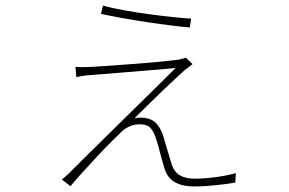

<svg xmlns="http://www.w3.org/2000/svg" viewBox="-20 -640 1040 692"><path d="M351 -620Q382 -611 427 -603Q472 -595 520 -588.5Q568 -582 608 -578Q648 -574 669 -573L664 -541Q639 -543 598.5 -548Q558 -553 511 -560Q464 -567 420 -575Q376 -583 344 -590ZM674 -409Q667 -404 660.5 -398.5Q654 -393 649 -390Q643 -385 620.5 -364.5Q598 -344 568.5 -315.5Q539 -287 511 -259.5Q483 -232 465 -214Q469 -215 475 -215.5Q481 -216 486 -216Q524 -216 543 -195.5Q562 -175 570 -144Q574 -131 579.5 -111.5Q585 -92 591 -73.5Q597 -55 600 -44Q609 -19 629.5 -7.5Q650 4 681 4Q702 4 730.5 1.5Q759 -1 786 -6Q813 -11 830 -16L828 18Q816 20 799.5 22.5Q783 25 763 27Q743 29 721.5 30.5Q700 32 679 32Q638 32 610 16.5Q582 1 571 -39Q567 -52 561.5 -72Q556 -92 551 -111.5Q546 -131 542 -141Q535 -164 523 -178Q511 -192 483 -192Q466 -192 449.5 -185.5Q433 -179 419 -166Q407 -155 382 -130Q357 -105 328 -74Q299 -43 273.5 -14.5Q248 14 234 31L203 7Q209 2 214.5 -2.5Q220 -7 227 -14Q255 -42 294 -80.5Q333 -119 376.5 -162Q420 -205 464 -248Q508 -291 546.5 -329Q585 -367 613 -395Q596 -393 565.5 -390.5Q535 -388 498.5 -385Q462 -382 425.5 -379Q389 -376 359.5 -373.5Q330 -371 314 -370Q297 -369 282.5 -367Q268 -365 255 -362L252 -399Q264 -398 279.5 -398Q295 -398 311 -399Q326 -400 357 -402Q388 -404 427 -407Q466 -410 505 -413Q544 -416 575.5 -419.5Q607 -423 623 -425Q632 -427 638.5 -428.5Q645 -430 650 -432Z"/></svg>

Font: Noto Sans JP
Style: Regular
Weight: 100
Designer: Ryoko NISHIZUKA 西塚涼子 (kana, bopomofo & ideographs); Paul D. Hunt (Latin, Greek & Cyrillic); Sandoll Communications 산돌커뮤니
Foundry: Adobe
Version: Version 2.004;hotconv 1.0.118;makeotfexe 2.5.65603